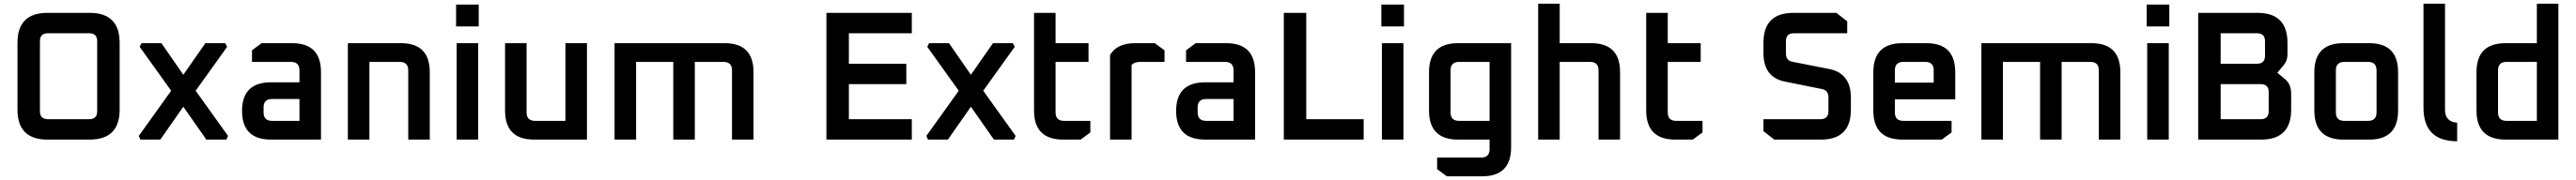

<svg xmlns="http://www.w3.org/2000/svg" viewBox="-20 -760 13995 980"><path d="M75 -163V-527Q75 -690 238 -690H467Q630 -690 630 -527V-163Q630 0 467 0H238Q75 0 75 -163ZM197 -154Q197 -111 241 -111H464Q508 -111 508 -154V-536Q508 -579 464 -579H241Q197 -579 197 -536Z M734 -20 910 -266 739 -505 749 -525H857L976 -353L1096 -525H1204L1214 -505L1043 -266L1219 -20L1210 0H1101L976 -179L851 0H743Z M1453 0Q1295 0 1295 -156Q1295 -312 1453 -312H1607V-377Q1607 -423 1561 -423H1349V-486L1401 -525H1567Q1724 -525 1724 -367V0ZM1412 -148Q1412 -102 1458 -102H1607V-221H1458Q1412 -221 1412 -176Z M1870 0V-525H2158Q2315 -525 2315 -367V0H2198V-377Q2198 -423 2152 -423H1987V0Z M2458 -616V-735H2581V-616ZM2461 0V-525H2578V0Z M2724 -158V-525H2841V-148Q2841 -102 2887 -102H3052V-525H3169V0H2882Q2724 0 2724 -158Z M3319 0V-525H3917Q4074 -525 4074 -367V0H3957V-377Q3957 -423 3911 -423H3755V0H3638V-423H3436V0Z M4470 0V-690H4934V-579H4592V-413H4904V-302H4592V-111H4934V0Z M5013 -20 5189 -266 5018 -505 5028 -525H5136L5255 -353L5375 -525H5483L5493 -505L5322 -266L5498 -20L5489 0H5380L5255 -179L5130 0H5022Z M5598 -158V-690H5715V-525H5894V-423H5715V-148Q5715 -102 5761 -102H5904V-39L5851 0H5756Q5598 0 5598 -158Z M6011 0V-460Q6047 -525 6149 -525H6254L6307 -486V-423H6176Q6142 -423 6128 -406V0Z M6528 0Q6370 0 6370 -156Q6370 -312 6528 -312H6682V-377Q6682 -423 6636 -423H6424V-486L6476 -525H6642Q6799 -525 6799 -367V0ZM6487 -148Q6487 -102 6533 -102H6682V-221H6533Q6487 -221 6487 -176Z M6955 0V-690H7077V-111H7389V0Z M7485 -616V-735H7608V-616ZM7488 0V-525H7605V0Z M7744 -158V-367Q7744 -525 7902 -525H8190V42Q8190 200 8032 200H7841L7788 161V98H8027Q8073 98 8073 52V0H7902Q7744 0 7744 -158ZM7861 -148Q7861 -102 7907 -102H8073V-423H7907Q7861 -423 7861 -377Z M8337 0V-740H8454V-525H8625Q8782 -525 8782 -367V0H8665V-377Q8665 -423 8619 -423H8454V0Z M8924 -158V-690H9041V-525H9220V-423H9041V-148Q9041 -102 9087 -102H9230V-39L9177 0H9082Q8924 0 8924 -158Z M9561 -46V-111H9870Q9914 -111 9914 -154V-230Q9914 -268 9880 -275L9677 -316Q9561 -339 9561 -472V-527Q9561 -690 9724 -690H9957L10016 -644V-579H9727Q9683 -579 9683 -536V-469Q9683 -431 9717 -424L9920 -384Q10036 -360 10036 -228V-163Q10036 0 9873 0H9620Z M10158 -158V-367Q10158 -525 10316 -525H10446Q10603 -525 10603 -367V-219H10275V-148Q10275 -102 10321 -102H10583V-39L10530 0H10316Q10158 0 10158 -158ZM10275 -310H10486V-377Q10486 -423 10440 -423H10321Q10275 -423 10275 -377Z M10745 0V-525H11343Q11500 -525 11500 -367V0H11383V-377Q11383 -423 11337 -423H11181V0H11064V-423H10862V0Z M11643 -616V-735H11766V-616ZM11646 0V-525H11763V0Z M11923 0V-690H12245Q12408 -690 12408 -527V-464Q12408 -430 12388 -406L12353 -364L12395 -329Q12428 -302 12428 -249V-163Q12428 0 12265 0ZM12045 -111H12262Q12306 -111 12306 -154V-259Q12306 -302 12262 -302H12045ZM12045 -413H12242Q12286 -413 12286 -457V-536Q12286 -579 12242 -579H12045Z M12554 -158V-367Q12554 -525 12712 -525H12852Q13009 -525 13009 -367V-158Q13009 0 12852 0H12712Q12554 0 12554 -158ZM12671 -148Q12671 -102 12717 -102H12846Q12892 -102 12892 -148V-377Q12892 -423 12846 -423H12717Q12671 -423 12671 -377Z M13147 -174V-740H13264V-162Q13264 -97 13330 -92V9Q13147 9 13147 -174Z M13435 -158V-367Q13435 -525 13593 -525H13763V-740H13880V0H13593Q13435 0 13435 -158ZM13552 -148Q13552 -102 13598 -102H13763V-423H13598Q13552 -423 13552 -377Z"/></svg>

Font: Oxanium ExtraLight SemiBold
Style: Regular
Weight: 600
Version: Version 2.000